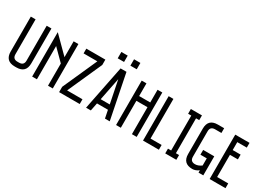

<svg xmlns="http://www.w3.org/2000/svg" viewBox="-13 -1720 3516 2560"><g transform="rotate(30 1744.5 -439.5)"><path d="M366.2 -683.6Q366.2 -549.8 366.2 -146.5Q366.2 0 219.7 0Q211.9 0 195.3 0Q48.8 0 48.8 -146.5Q48.8 -205.1 48.8 -292Q48.8 -378.9 48.8 -495.1Q48.8 -542 48.8 -683.6Q67.4 -683.6 122.1 -683.6Q122.1 -549.8 122.1 -146.5Q122.1 -73.2 195.3 -73.2Q203.1 -73.2 219.7 -73.2Q293 -73.2 293 -146.5Q293 -325.2 293 -683.6Q311.5 -683.6 366.2 -683.6Z M781.2 -683.6Q781.2 -512.7 781.2 0Q762.7 0 708 0Q708 -85.9 708 -341.8Q665 -384.8 537.1 -512.7Q537.1 -384.8 537.1 0Q518.6 0 463.9 0Q463.9 -25.4 463.9 -62.5Q463.9 -174.8 463.9 -398.4Q463.9 -469.7 463.9 -683.6Q524.4 -622.1 708 -439.5Q708 -500 708 -683.6Q726.6 -683.6 781.2 -683.6Z M1196.3 -601.6Q1137.7 -469.7 960 -73.2Q1019.5 -73.2 1196.3 -73.2Q1196.3 -54.7 1196.3 0Q1117.2 0 878.9 0Q878.9 -9.8 878.9 -30.3Q878.9 -50.8 878.9 -82Q937.5 -213.9 1115.2 -610.4Q1061.5 -610.4 903.3 -610.4Q903.3 -628.9 903.3 -683.6Q976.6 -683.6 1196.3 -683.6Q1196.3 -663.1 1196.3 -601.6Z M1293.9 0Q1328.1 -170.9 1430.7 -683.6Q1453.1 -683.6 1521.5 -683.6Q1555.7 -512.7 1658.2 0Q1639.6 0 1585 0Q1579.1 -30.3 1560.5 -122.1Q1518.6 -122.1 1391.6 -122.1Q1385.7 -91.8 1367.2 0Q1348.6 0 1293.9 0ZM1406.2 -195.3Q1441.4 -195.3 1545.9 -195.3Q1528.3 -282.2 1475.6 -543.9Q1459 -457 1406.2 -195.3ZM1427.7 -878.9Q1427.7 -854.5 1427.7 -781.2Q1403.3 -781.2 1330.1 -781.2Q1330.1 -805.7 1330.1 -878.9Q1354.5 -878.9 1427.7 -878.9ZM1623 -878.9Q1623 -854.5 1623 -781.2Q1598.6 -781.2 1525.4 -781.2Q1525.4 -805.7 1525.4 -878.9Q1549.8 -878.9 1623 -878.9Z M2073.2 -683.6Q2073.2 -512.7 2073.2 0Q2054.7 0 2000 0Q2000 -103.5 2000 -415Q1957 -415 1829.1 -415Q1829.1 -311.5 1829.1 0Q1810.5 0 1755.9 0Q1755.9 -25.4 1755.9 -62.5Q1755.9 -174.8 1755.9 -398.4Q1755.9 -469.7 1755.9 -683.6Q1774.4 -683.6 1829.1 -683.6Q1829.1 -634.8 1829.1 -488.3Q1872.1 -488.3 2000 -488.3Q2000 -537.1 2000 -683.6Q2018.6 -683.6 2073.2 -683.6Z M2244.1 -683.6Q2244.1 -531.2 2244.1 -73.2Q2287.1 -73.2 2415 -73.2Q2415 -54.7 2415 0Q2353.5 0 2170.9 0Q2170.9 -25.4 2170.9 -62.5Q2170.9 -174.8 2170.9 -398.4Q2170.9 -469.7 2170.9 -683.6Q2189.5 -683.6 2244.1 -683.6Z M2683.6 -683.6Q2683.6 -665 2683.6 -610.4Q2670.9 -610.4 2634.8 -610.4Q2634.8 -475.6 2634.8 -73.2Q2647.5 -73.2 2683.6 -73.2Q2683.6 -54.7 2683.6 0Q2640.6 0 2512.7 0Q2512.7 -18.6 2512.7 -73.2Q2524.4 -73.2 2561.5 -73.2Q2561.5 -208 2561.5 -610.4Q2548.8 -610.4 2512.7 -610.4Q2512.7 -628.9 2512.7 -683.6Q2555.7 -683.6 2683.6 -683.6Z M2927.7 0Q2781.2 0 2781.2 -146.5Q2781.2 -192.4 2781.2 -284.2Q2781.2 -300.8 2781.2 -324.2Q2781.2 -395.5 2781.2 -537.1Q2781.2 -683.6 2927.7 -683.6Q2960 -683.6 3025.4 -683.6Q3025.4 -665 3025.4 -610.4Q3001 -610.4 2927.7 -610.4Q2854.5 -610.4 2854.5 -537.1Q2854.5 -407.2 2854.5 -146.5Q2854.5 -73.2 2927.7 -73.2Q2976.6 -73.2 3025.4 -109.4Q3025.4 -146.5 3025.4 -219.7Q3001 -219.7 2927.7 -219.7Q2927.7 -238.3 2927.7 -293Q2970.7 -293 3098.6 -293Q3098.6 -219.7 3098.6 0Q3080.1 0 3025.4 0Q3025.4 -8.8 3025.4 -36.1Q2976.6 0 2927.7 0Z M3416 -683.6Q3416 -665 3416 -610.4Q3379.9 -610.4 3269.5 -610.4Q3269.5 -580.1 3269.5 -488.3Q3299.8 -488.3 3391.6 -488.3Q3391.6 -469.7 3391.6 -415Q3361.3 -415 3269.5 -415Q3269.5 -329.1 3269.5 -73.2Q3312.5 -73.2 3440.4 -73.2Q3440.4 -54.7 3440.4 0Q3378.9 0 3196.3 0Q3196.3 -25.4 3196.3 -62.5Q3196.3 -174.8 3196.3 -398.4Q3196.3 -469.7 3196.3 -683.6Q3251 -683.6 3416 -683.6Z"/></g></svg>

Font: ZAANS 2018
Style: Regular
Weight: 400
Designer: Counter Creatives
Version: Version 1.0 - 24-01-18